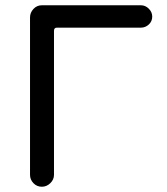

<svg xmlns="http://www.w3.org/2000/svg" viewBox="-20 -732 634 729"><path d="M139 -23Q120 -23 107 -36.5Q94 -50 94 -68V-666Q94 -684 107 -698Q120 -712 139 -712H515Q532 -712 545 -699Q558 -686 558 -669Q558 -651 545 -639Q532 -627 515 -627H196Q185 -627 185 -615V-68Q185 -50 171 -36.5Q157 -23 139 -23Z"/></svg>

Font: Huninn
Style: Regular
Weight: 400
Designer: justfont
Foundry: justfont
Version: Version 1.003